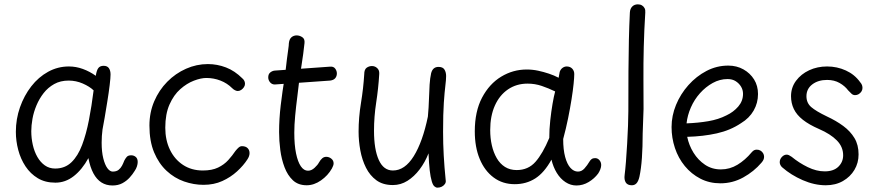

<svg xmlns="http://www.w3.org/2000/svg" viewBox="-20 -845 4032 884"><path d="M53 -238Q53 -297 72 -351Q91 -405 124 -447.5Q157 -490 201.5 -514.5Q246 -539 297 -539Q330 -539 361.5 -527.5Q393 -516 421 -496Q425 -522 433 -532Q441 -542 457 -542Q474 -542 481.5 -531Q489 -520 489 -502Q489 -487 485 -453.5Q481 -420 474.5 -380Q468 -340 462 -304Q456 -268 452 -249Q448 -219 448 -188Q448 -146 455.5 -116Q463 -86 474.5 -70.5Q486 -55 499 -55Q516 -55 526 -63Q536 -71 542 -82.5Q548 -94 552 -105Q557 -115 563.5 -122.5Q570 -130 584 -130Q596 -130 605 -122.5Q614 -115 614 -99Q614 -90 610.5 -79Q607 -68 600 -58Q591 -43 577 -27.5Q563 -12 543.5 -1.5Q524 9 498 9Q469 9 447 -5Q425 -19 410 -47Q395 -75 387 -117Q358 -64 319.5 -34Q281 -4 235 -4Q188 -4 154 -24.5Q120 -45 97.5 -79Q75 -113 64 -154.5Q53 -196 53 -238ZM124 -241Q124 -209 131 -178Q138 -147 152 -122.5Q166 -98 186.5 -83.5Q207 -69 234 -69Q279 -69 309 -98Q339 -127 358 -177.5Q377 -228 389.5 -292.5Q402 -357 411 -429Q392 -447 361 -460.5Q330 -474 296 -474Q258 -474 229.5 -458Q201 -442 181 -416.5Q161 -391 148 -360Q135 -329 129.5 -298Q124 -267 124 -241Z M917 6Q872 6 827.5 -9.5Q783 -25 747 -58.5Q711 -92 689.5 -143.5Q668 -195 668 -267Q668 -327 690 -378.5Q712 -430 750 -468.5Q788 -507 836.5 -528.5Q885 -550 937 -550Q980 -550 1020.5 -534.5Q1061 -519 1096 -484Q1103 -478 1105.5 -471.5Q1108 -465 1108 -459Q1108 -451 1103 -443.5Q1098 -436 1090.5 -431Q1083 -426 1075 -426Q1069 -426 1062 -429.5Q1055 -433 1049 -439Q1026 -462 995 -474Q964 -486 930 -486Q905 -486 872.5 -473.5Q840 -461 810 -434.5Q780 -408 760.5 -364Q741 -320 741 -257Q741 -200 762.5 -155.5Q784 -111 823 -85.5Q862 -60 914 -60Q956 -60 984 -73.5Q1012 -87 1031 -108Q1050 -129 1064 -150Q1072 -160 1079 -166Q1086 -172 1094 -172Q1111 -172 1120 -163Q1129 -154 1129 -140Q1129 -126 1119 -111Q1101 -83 1071.5 -56Q1042 -29 1003.5 -11.5Q965 6 917 6Z M1245 -456Q1232 -456 1223.5 -466Q1215 -476 1215 -489Q1215 -504 1224.5 -511.5Q1234 -519 1245 -520L1498 -538Q1515 -540 1523 -529.5Q1531 -519 1531 -507Q1531 -494 1523.5 -485Q1516 -476 1500 -474ZM1310 -646Q1312 -665 1322 -673.5Q1332 -682 1346 -682Q1359 -682 1371.5 -674Q1384 -666 1382 -647Q1380 -626 1376 -596.5Q1372 -567 1367.5 -539Q1363 -511 1360 -493Q1355 -447 1349 -401Q1343 -355 1339 -312Q1335 -269 1335 -234Q1335 -178 1343 -139Q1351 -100 1365 -79.5Q1379 -59 1398 -59Q1414 -59 1428.5 -72.5Q1443 -86 1448 -96Q1456 -110 1464 -116.5Q1472 -123 1482 -123Q1495 -123 1505.5 -114.5Q1516 -106 1516 -93Q1516 -87 1513.5 -81Q1511 -75 1508 -69Q1490 -37 1458 -14.5Q1426 8 1392 8Q1353 8 1328.5 -15Q1304 -38 1290 -75Q1276 -112 1270.5 -154.5Q1265 -197 1265 -237Q1265 -297 1272.5 -360.5Q1280 -424 1291 -490Q1293 -503 1295.5 -525.5Q1298 -548 1301 -572.5Q1304 -597 1307 -617Q1310 -637 1310 -646Z M1657 -503Q1657 -525 1668 -533Q1679 -541 1693 -541Q1702 -541 1710 -536.5Q1718 -532 1722.5 -524Q1727 -516 1726 -503Q1722 -437 1712 -372.5Q1702 -308 1702 -243Q1702 -157 1724 -108.5Q1746 -60 1789 -60Q1844 -60 1885 -126Q1926 -192 1950 -308Q1954 -351 1955 -388Q1956 -425 1958 -455.5Q1960 -486 1965 -508Q1969 -523 1977.5 -530Q1986 -537 1999 -537Q2019 -537 2026.5 -524.5Q2034 -512 2034 -495Q2034 -478 2030.5 -450.5Q2027 -423 2023.5 -372.5Q2020 -322 2020 -238Q2020 -184 2023 -129.5Q2026 -75 2032 -16Q2034 -6 2028.5 2Q2023 10 2014 14.5Q2005 19 1994 19Q1987 19 1980 13Q1973 7 1968 -10Q1962 -30 1958.5 -60.5Q1955 -91 1953 -139Q1937 -98 1912 -65Q1887 -32 1856 -12.5Q1825 7 1789 7Q1743 7 1713 -15Q1683 -37 1665 -73Q1647 -109 1639 -152.5Q1631 -196 1631 -239Q1631 -304 1642 -371Q1653 -438 1657 -503Z M2166 -240Q2166 -332 2199.5 -395.5Q2233 -459 2287.5 -492Q2342 -525 2405 -525Q2432 -525 2457.5 -519.5Q2483 -514 2507 -506Q2531 -498 2552 -487L2557 -514Q2561 -526 2570 -532.5Q2579 -539 2589 -539Q2605 -539 2614.5 -529Q2624 -519 2624 -504Q2624 -489 2621 -459Q2618 -429 2611.5 -388Q2605 -347 2595.5 -300Q2586 -253 2573 -205Q2573 -156 2582 -122.5Q2591 -89 2606.5 -72Q2622 -55 2641 -55Q2658 -55 2671 -69.5Q2684 -84 2694 -101Q2698 -108 2704 -112.5Q2710 -117 2720 -117Q2732 -117 2740 -107.5Q2748 -98 2748 -85Q2748 -76 2744 -65.5Q2740 -55 2734 -46Q2717 -23 2690.5 -7Q2664 9 2634 9Q2607 9 2583.5 -6.5Q2560 -22 2543.5 -49Q2527 -76 2519 -110Q2486 -50 2444.5 -23.5Q2403 3 2350 3Q2294 3 2252.5 -28Q2211 -59 2188.5 -113.5Q2166 -168 2166 -240ZM2237 -246Q2237 -209 2244.5 -176Q2252 -143 2267 -117Q2282 -91 2305 -76.5Q2328 -62 2359 -62Q2412 -62 2445.5 -100Q2479 -138 2509 -210Q2509 -250 2513.5 -291Q2518 -332 2524 -367Q2530 -402 2536 -424Q2505 -439 2474 -449.5Q2443 -460 2409 -460Q2358 -460 2319 -433.5Q2280 -407 2258.5 -359Q2237 -311 2237 -246Z M2880 -787Q2881 -805 2891 -815Q2901 -825 2917 -825Q2928 -825 2936 -820Q2944 -815 2948 -807Q2952 -799 2951 -787Q2946 -708 2944 -630Q2942 -552 2942.5 -479.5Q2943 -407 2943 -343L2939 -230Q2939 -169 2935.5 -118.5Q2932 -68 2924 -31Q2919 -10 2910.5 -1Q2902 8 2889 8Q2869 8 2861 -5Q2853 -18 2856 -40Q2859 -63 2862 -101Q2865 -139 2867.5 -183Q2870 -227 2871.5 -266.5Q2873 -306 2873 -333Q2873 -438 2873.5 -517Q2874 -596 2875.5 -661Q2877 -726 2880 -787Z M3297 -1Q3246 -1 3204.5 -22.5Q3163 -44 3133 -80.5Q3103 -117 3087.5 -163.5Q3072 -210 3072 -260Q3072 -312 3092.5 -362Q3113 -412 3149.5 -453Q3186 -494 3233 -518.5Q3280 -543 3333 -543Q3372 -543 3403 -525.5Q3434 -508 3452 -479Q3470 -450 3470 -412Q3470 -371 3450 -336Q3430 -301 3392 -278Q3343 -245 3280.5 -231Q3218 -217 3144 -215Q3152 -176 3173 -142Q3194 -108 3226 -86.5Q3258 -65 3299 -65Q3340 -65 3375.5 -86.5Q3411 -108 3441 -144Q3447 -151 3452.5 -153.5Q3458 -156 3464 -156Q3474 -156 3481.5 -151.5Q3489 -147 3493.5 -139.5Q3498 -132 3498 -123Q3498 -117 3495.5 -110.5Q3493 -104 3486 -96Q3451 -55 3402 -28Q3353 -1 3297 -1ZM3141 -277Q3194 -279 3241 -287Q3288 -295 3325 -314Q3357 -329 3379 -354.5Q3401 -380 3401 -413Q3401 -431 3392 -446Q3383 -461 3367.5 -471Q3352 -481 3330 -481Q3294 -481 3261.5 -463Q3229 -445 3203 -416Q3177 -387 3161 -350.5Q3145 -314 3141 -277Z M3940 -467Q3947 -459 3949 -452.5Q3951 -446 3951 -440Q3951 -431 3946 -423.5Q3941 -416 3933.5 -411.5Q3926 -407 3917 -407Q3907 -407 3900 -414Q3893 -421 3885 -429Q3870 -449 3845.5 -463Q3821 -477 3788 -477Q3747 -477 3720 -456.5Q3693 -436 3693 -402Q3693 -371 3715 -352Q3737 -333 3787 -309Q3830 -289 3862.5 -265Q3895 -241 3914 -209.5Q3933 -178 3933 -134Q3933 -95 3914 -63Q3895 -31 3861 -11.5Q3827 8 3782 8Q3730 8 3676 -15.5Q3622 -39 3582 -74Q3576 -79 3573 -85.5Q3570 -92 3570 -98Q3570 -112 3580 -122.5Q3590 -133 3602 -133Q3607 -133 3612.5 -130.5Q3618 -128 3625 -123Q3659 -95 3699 -75.5Q3739 -56 3777 -56Q3818 -56 3840 -77.5Q3862 -99 3862 -130Q3862 -169 3833 -198.5Q3804 -228 3751 -251Q3705 -271 3676.5 -293.5Q3648 -316 3635 -343Q3622 -370 3622 -402Q3622 -442 3645 -473Q3668 -504 3705.5 -521.5Q3743 -539 3788 -539Q3834 -539 3874.5 -520.5Q3915 -502 3940 -467Z"/></svg>

Font: Playpen Sans Light
Style: Regular
Weight: 300
Designer: Laura Meseguer, Veronika Burian, José Scaglione
Foundry: TypeTogether
Version: Version 1.001